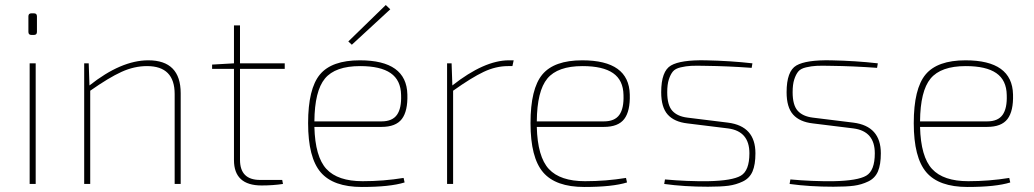

<svg xmlns="http://www.w3.org/2000/svg" viewBox="-20 -732 4114 764"><path d="M105 -679H115Q127 -679 127 -667V-605Q127 -593 115 -593H105Q93 -593 93 -605V-667Q93 -679 105 -679ZM122 0H98V-480H122Z M333 -480 336 -392Q462 -492 570 -492Q699 -492 699 -361V0H675V-358Q675 -469 565 -469Q514 -469 463.5 -446Q413 -423 339 -371V0H315V-480Z M935 -458V-96Q935 -16 1015 -16H1103L1106 0Q1066 6 1021 6Q911 6 911 -95V-458H824V-475L911 -480V-631H935V-480H1113V-458Z M1380 -554 1366 -567 1515 -712 1533 -695ZM1498 -227H1231Q1234 -108 1279 -59.5Q1324 -11 1423 -11Q1506 -11 1586 -24L1590 -6Q1532 12 1420 12Q1306 12 1256 -46.5Q1206 -105 1206 -242Q1206 -379 1253 -435.5Q1300 -492 1412 -492Q1598 -492 1601 -356Q1603 -290 1579 -258.5Q1555 -227 1498 -227ZM1231 -249H1498Q1541 -249 1559.5 -275Q1578 -301 1576 -354Q1575 -413 1534.5 -441Q1494 -469 1413 -469Q1314 -469 1273 -419.5Q1232 -370 1231 -249Z M2024 -492 2019 -469H2002Q1953 -469 1904.5 -446Q1856 -423 1783 -371V0H1759V-480H1777L1780 -392Q1907 -492 2005 -492Z M2383 -227H2116Q2119 -108 2164 -59.5Q2209 -11 2308 -11Q2391 -11 2471 -24L2475 -6Q2417 12 2305 12Q2191 12 2141 -46.5Q2091 -105 2091 -242Q2091 -379 2138 -435.5Q2185 -492 2297 -492Q2483 -492 2486 -356Q2488 -290 2464 -258.5Q2440 -227 2383 -227ZM2116 -249H2383Q2426 -249 2444.5 -275Q2463 -301 2461 -354Q2460 -413 2419.5 -441Q2379 -469 2298 -469Q2199 -469 2158 -419.5Q2117 -370 2116 -249Z M2877 -221 2715 -241Q2663 -247 2637 -276Q2611 -305 2611 -365Q2611 -449 2650 -471.5Q2689 -494 2788 -492Q2887 -490 2974 -480L2971 -462Q2875 -469 2788 -470Q2750 -471 2730 -470Q2710 -469 2688.5 -464Q2667 -459 2657.5 -447.5Q2648 -436 2641.5 -416Q2635 -396 2635 -365Q2635 -314 2655 -291.5Q2675 -269 2715 -264L2877 -244Q2986 -230 2986 -122Q2986 -77 2974.5 -50Q2963 -23 2936 -10Q2909 3 2879 7Q2849 11 2797 11Q2703 11 2623 0L2626 -18Q2713 -10 2798 -11Q2894 -13 2928 -33Q2962 -53 2962 -122Q2962 -210 2877 -221Z M3376 -221 3214 -241Q3162 -247 3136 -276Q3110 -305 3110 -365Q3110 -449 3149 -471.5Q3188 -494 3287 -492Q3386 -490 3473 -480L3470 -462Q3374 -469 3287 -470Q3249 -471 3229 -470Q3209 -469 3187.5 -464Q3166 -459 3156.5 -447.5Q3147 -436 3140.5 -416Q3134 -396 3134 -365Q3134 -314 3154 -291.5Q3174 -269 3214 -264L3376 -244Q3485 -230 3485 -122Q3485 -77 3473.5 -50Q3462 -23 3435 -10Q3408 3 3378 7Q3348 11 3296 11Q3202 11 3122 0L3125 -18Q3212 -10 3297 -11Q3393 -13 3427 -33Q3461 -53 3461 -122Q3461 -210 3376 -221Z M3908 -227H3641Q3644 -108 3689 -59.5Q3734 -11 3833 -11Q3916 -11 3996 -24L4000 -6Q3942 12 3830 12Q3716 12 3666 -46.5Q3616 -105 3616 -242Q3616 -379 3663 -435.5Q3710 -492 3822 -492Q4008 -492 4011 -356Q4013 -290 3989 -258.5Q3965 -227 3908 -227ZM3641 -249H3908Q3951 -249 3969.5 -275Q3988 -301 3986 -354Q3985 -413 3944.5 -441Q3904 -469 3823 -469Q3724 -469 3683 -419.5Q3642 -370 3641 -249Z"/></svg>

Font: Exo 2.0 Thin
Style: Regular
Weight: 250
Designer: Natanael Gama
Version: Version 1.001;PS 001.001;hotconv 1.0.70;makeotf.lib2.5.58329